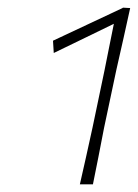

<svg xmlns="http://www.w3.org/2000/svg" viewBox="-20 -782 359 500"><path d="M188 -302Q196.5 -339 204 -372.8Q211.5 -406.5 221 -450L252 -598Q258 -628.5 264.2 -659Q270.5 -689.5 276.5 -720Q241.5 -703 202.5 -684Q163.5 -665 120 -644L118 -676Q162.5 -697 208.5 -718.5Q254.5 -740 299 -761L300 -762H301L319 -761Q311 -724.5 301.8 -683.2Q292.5 -642 283 -600L251 -449Q243 -407 236 -371.8Q229 -336.5 222 -302Z"/></svg>

Font: Commissioner Loud Thin
Style: Italic
Weight: 100
Italic angle: -12°
Designer: Kostas Bartsokas
Foundry: Kostas Bartsokas
Version: Version 1.000; ttfautohint (v1.8.3)